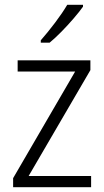

<svg xmlns="http://www.w3.org/2000/svg" viewBox="-20 -785 436 805"><path d="M362 0H35V-38L295 -485H54V-532H359V-491L100 -47H362ZM328 -757Q313 -736 289 -708Q265 -680 238 -652.5Q211 -625 188 -606H151V-616Q180 -649 211 -690Q242 -731 262 -765H328Z"/></svg>

Font: Noto Sans Kannada SemiCondensed Light
Style: Regular
Weight: 300
Width: 4
Designer: Jelle Bosma - Monotype Design Team
Foundry: Monotype Imaging Inc.
Version: Version 2.005; ttfautohint (v1.8.4.7-5d5b)